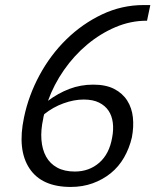

<svg xmlns="http://www.w3.org/2000/svg" viewBox="-20 -730 615 760"><path d="M349 -395Q399 -395 432 -378Q465 -361 483.5 -332Q502 -303 506 -265.5Q510 -228 502 -186Q492 -143 471 -106.5Q450 -70 418.5 -44.5Q387 -19 347 -4.5Q307 10 260 10Q145 10 96.5 -63.5Q48 -137 75 -265Q93 -352 136.5 -432.5Q180 -513 243 -574.5Q306 -636 384 -673Q462 -710 549 -710H575L562 -648H560Q497 -648 437 -622.5Q377 -597 325 -553.5Q273 -510 233 -452.5Q193 -395 170 -331Q210 -361 254.5 -378Q299 -395 349 -395ZM311 -336Q273 -336 231.5 -321Q190 -306 155 -278Q153 -273 152.5 -269Q152 -265 151 -260Q141 -215 144 -176.5Q147 -138 162.5 -110Q178 -82 206.5 -66.5Q235 -51 276 -51Q333 -51 373 -86Q413 -121 424 -186Q430 -217 426.5 -244.5Q423 -272 409.5 -292Q396 -312 372 -324Q348 -336 311 -336Z"/></svg>

Font: Isabella Sans
Style: Italic
Weight: 400
Italic angle: -12°
Designer: Christian Thalmann (Catharsis Fonts), Cristiano Sobral
Foundry: The Isabella Sans Project Authors
Version: Version 2.026; ttfautohint (v1.8.4.7-5d5b-dirty)